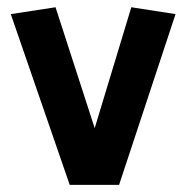

<svg xmlns="http://www.w3.org/2000/svg" viewBox="-20 -520 527 540"><path d="M176.1 0 10.3 -480.3 136.2 -499.6 271.4 -82.2H222.9L349.3 -499.6L473.7 -480.3L314.9 0Z"/></svg>

Font: Anaheim
Style: Regular
Weight: 400
Designer: Vernon Adams
Foundry: Vernon Adams
Version: Version 2.001